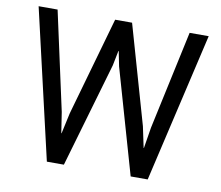

<svg xmlns="http://www.w3.org/2000/svg" viewBox="-78 -805 1037 900"><g transform="rotate(10 440.5 -355.5)"><path d="M228 -241.7 243.2 -143.1H244.6L266.1 -241.7L399.4 -710.9H480L614.3 -241.7L635.3 -142.1H636.7L652.8 -241.7L753.9 -710.9H844.7L679.7 0H598.6L455.6 -498.5L441.4 -569.3H439.9L425.8 -498.5L280.8 0H199.7L35.2 -710.9H125.5Z"/></g></svg>

Font: Roboto Web
Style: Regular
Weight: 400
Designer: Google
Version: Version 1.200310; 2013